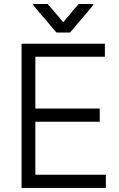

<svg xmlns="http://www.w3.org/2000/svg" viewBox="-20 -924 588 952"><path d="M293.9 -813.5Q300.8 -822.3 308.6 -832Q316.4 -840.8 324.2 -849.6Q330.1 -857.4 336.9 -865.2Q342.8 -872.1 348.6 -879.9Q354.5 -885.7 359.4 -891.6Q365.2 -898.4 370.1 -904.3Q371.1 -904.3 372.1 -904.3Q373 -904.3 373 -904.3Q379.9 -904.3 386.7 -904.3Q393.6 -904.3 399.4 -904.3Q404.3 -904.3 409.2 -904.3Q413.1 -904.3 418 -904.3Q423.8 -904.3 429.7 -904.3Q435.5 -904.3 441.4 -904.3Q442.4 -903.3 443.4 -900.4Q441.4 -897.5 437.5 -892.6Q424.8 -877.9 413.1 -863.3Q400.4 -848.6 387.7 -834Q379.9 -824.2 371.1 -814.5Q363.3 -804.7 354.5 -794.9Q347.7 -787.1 340.8 -778.3Q334 -770.5 327.1 -762.7Q326.2 -762.7 325.2 -762.7Q324.2 -762.7 323.2 -762.7Q316.4 -762.7 309.6 -762.7Q302.7 -762.7 295.9 -762.7Q292 -762.7 287.1 -762.7Q282.2 -762.7 277.3 -762.7Q273.4 -762.7 268.6 -762.7Q264.6 -762.7 259.8 -762.7Q259.8 -762.7 258.8 -763.7Q258.8 -764.6 257.8 -765.6Q253.9 -769.5 250 -774.4Q246.1 -778.3 242.2 -783.2Q234.4 -793 225.6 -802.7Q216.8 -813.5 209 -823.2Q200.2 -833 191.4 -842.8Q183.6 -852.5 174.8 -862.3Q167 -872.1 159.2 -880.9Q151.4 -890.6 143.6 -900.4Q143.6 -901.4 144.5 -902.3Q144.5 -903.3 145.5 -904.3Q147.5 -904.3 150.4 -904.3Q153.3 -904.3 155.3 -904.3Q162.1 -904.3 168.9 -904.3Q174.8 -904.3 181.6 -904.3Q186.5 -904.3 191.4 -904.3Q195.3 -904.3 200.2 -904.3Q204.1 -904.3 208 -904.3Q212.9 -904.3 216.8 -904.3Q217.8 -904.3 217.8 -903.3Q218.8 -902.3 218.8 -901.4Q228.5 -890.6 237.3 -879.9Q246.1 -869.1 255.9 -858.4Q261.7 -851.6 268.6 -843.8Q274.4 -835.9 280.3 -829.1Q282.2 -826.2 285.2 -824.2Q287.1 -821.3 289.1 -819.3Q290 -817.4 291 -816.4Q292 -815.4 293.9 -813.5ZM155.3 -320.3Q155.3 -291 155.3 -260.7Q155.3 -231.4 155.3 -201.2Q155.3 -179.7 155.3 -158.2Q155.3 -136.7 155.3 -115.2Q155.3 -100.6 155.3 -85.9Q155.3 -72.3 155.3 -57.6Q193.4 -57.6 230.5 -57.6Q268.6 -57.6 306.6 -57.6Q334 -57.6 361.3 -57.6Q388.7 -57.6 416 -57.6Q438.5 -57.6 460 -57.6Q482.4 -57.6 504.9 -57.6Q504.9 -55.7 504.9 -53.7Q504.9 -51.8 504.9 -49.8Q504.9 -43.9 504.9 -39.1Q504.9 -33.2 504.9 -27.3Q504.9 -23.4 504.9 -19.5Q504.9 -15.6 504.9 -11.7Q504.9 -6.8 504.9 -2Q504.9 2.9 504.9 7.8Q502.9 7.8 501 7.8Q499 7.8 497.1 7.8Q452.1 7.8 406.2 7.8Q360.4 7.8 314.5 7.8Q283.2 7.8 251 7.8Q219.7 7.8 188.5 7.8Q163.1 7.8 137.7 7.8Q112.3 7.8 86.9 7.8Q86.9 5.9 86.9 3.9Q86.9 2 86.9 0Q86.9 -80.1 86.9 -159.2Q86.9 -238.3 86.9 -318.4Q86.9 -373 86.9 -427.7Q86.9 -482.4 86.9 -537.1Q86.9 -579.1 86.9 -622.1Q86.9 -665 86.9 -707Q88.9 -707 90.8 -707Q92.8 -707 94.7 -707Q139.6 -707 184.6 -707Q230.5 -707 275.4 -707Q306.6 -707 337.9 -707Q368.2 -707 399.4 -707Q424.8 -707 450.2 -707Q474.6 -707 500 -707Q500 -706.1 500 -704.1Q500 -702.1 500 -700.2Q500 -694.3 500 -688.5Q500 -682.6 500 -677.7Q500 -673.8 500 -669.9Q500 -666 500 -662.1Q500 -657.2 500 -652.3Q500 -647.5 500 -642.6Q498 -642.6 496.1 -642.6Q494.1 -642.6 492.2 -642.6Q453.1 -642.6 414.1 -642.6Q375 -642.6 335.9 -642.6Q308.6 -642.6 282.2 -642.6Q254.9 -642.6 227.5 -642.6Q210 -642.6 191.4 -642.6Q172.9 -642.6 155.3 -642.6Q155.3 -613.3 155.3 -584Q155.3 -555.7 155.3 -526.4Q155.3 -504.9 155.3 -484.4Q155.3 -462.9 155.3 -441.4Q155.3 -427.7 155.3 -413.1Q155.3 -399.4 155.3 -385.7Q189.5 -385.7 223.6 -385.7Q258.8 -385.7 293 -385.7Q318.4 -385.7 342.8 -385.7Q368.2 -385.7 392.6 -385.7Q413.1 -385.7 433.6 -385.7Q454.1 -385.7 474.6 -385.7Q474.6 -383.8 474.6 -381.8Q474.6 -379.9 474.6 -377.9Q474.6 -372.1 474.6 -366.2Q474.6 -361.3 474.6 -355.5Q474.6 -351.6 474.6 -347.7Q474.6 -343.8 474.6 -339.8Q474.6 -335 474.6 -330.1Q474.6 -325.2 474.6 -320.3Q472.7 -320.3 471.7 -320.3Q469.7 -320.3 467.8 -320.3Q430.7 -320.3 394.5 -320.3Q358.4 -320.3 322.3 -320.3Q296.9 -320.3 272.5 -320.3Q247.1 -320.3 222.7 -320.3Q213.9 -320.3 205.1 -320.3Q197.3 -320.3 188.5 -320.3Q180.7 -320.3 171.9 -320.3Q163.1 -320.3 155.3 -320.3Z"/></svg>

Font: LeFont
Style: Light
Weight: 300
Designer: Leryon MEDIA
Version: Version 1.0